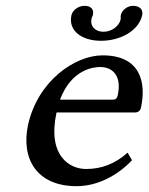

<svg xmlns="http://www.w3.org/2000/svg" viewBox="-20 -629 510 659"><path d="M418 -105C375 -67 330 -49 275 -49C219 -49 142 -94 174 -243H443C454 -243 462 -249 464 -260C482 -344 464 -439 332 -439C237 -439 109 -351 76 -199C52 -84 106 10 243 10C315 10 384 -27 433 -79ZM186 -287C225 -391 301 -399 324 -399C360 -399 400 -376 384 -301C382 -292 377 -287 367 -287ZM468 -577C472 -596 460 -609 436 -609C418 -609 399 -595 395 -578C395 -578 395 -577 395 -577C394 -575 394 -573 394 -571C395 -568 394 -565 394 -563C394 -562 394 -562 394 -562C389 -540 364 -520 335 -520C305 -520 289 -541 294 -563C294 -565 295 -568 296 -571C298 -574 299 -576 299 -579C303 -595 293 -609 271 -609C248 -609 229 -594 225 -576C214 -522 262 -489 327 -489C391 -489 456 -522 468 -577Z"/></svg>

Font: Libertinus Sans
Style: Italic
Weight: 400
Italic angle: -12°
Designer: Philipp H. Poll, Khaled Hosny
Foundry: Caleb Maclennan
Version: Version 7.050;RELEASE